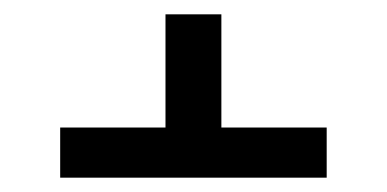

<svg xmlns="http://www.w3.org/2000/svg" viewBox="-20 -553 540 268"><path d="M64 -305V-375H211V-533H289V-375H436V-305Z"/></svg>

Font: Iosevka NFM
Style: Regular
Weight: 400
Monospace: yes
Designer: Belleve Invis
Foundry: Belleve Invis
Version: Version 29.0.4; ttfautohint (v1.8.4);Nerd Fonts 3.3.0